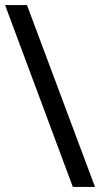

<svg xmlns="http://www.w3.org/2000/svg" viewBox="-20 -734 393 754"><path d="M86 -714 353 0H266L0 -714Z"/></svg>

Font: Advent Sans Logo
Style: Regular
Weight: 400
Designer: Types & Symbols
Foundry: Types & Symbols
Version: Version 1.002